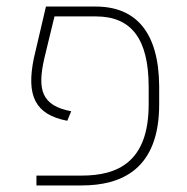

<svg xmlns="http://www.w3.org/2000/svg" viewBox="-20 -565 570 585"><path d="M91 0H229C350 0 465 -49 465 -247V-302C464 -469 392 -545 272 -545H120L83 -387C60 -274 86 -216 185 -197L197 -226C107 -243 93 -291 115 -387L146 -515H272C380 -515 433 -447 433 -300V-247C433 -70 337 -30 229 -30H91V0Z"/></svg>

Font: Assistant ExtraLight
Style: Regular
Weight: 275
Designer: Hebrew By Ben Nathan, Latin by Paul Hunt
Version: Version 2.001;PS 002.001;hotconv 1.0.88;makeotf.lib2.5.64775